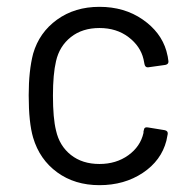

<svg xmlns="http://www.w3.org/2000/svg" viewBox="-20 -534 560 562"><path d="M77 -131Q64 -175 64 -255Q64 -327 77 -377Q95 -439 147 -476.5Q199 -514 271 -514Q344 -514 397.5 -477Q451 -440 467 -385Q472 -367 473 -355V-353Q473 -346 464 -344L414 -337H412Q405 -337 403 -346L400 -361Q391 -399 356 -425.5Q321 -452 271 -452Q221 -452 187.5 -425.5Q154 -399 144 -355Q135 -317 135 -254Q135 -188 144 -152Q154 -107 187.5 -80.5Q221 -54 271 -54Q320 -54 355.5 -79.5Q391 -105 400 -145V-149L401 -153Q402 -163 413 -161L462 -153Q472 -151 471 -142L467 -122Q452 -64 398 -28Q344 8 271 8Q199 8 147.5 -29.5Q96 -67 77 -131Z"/></svg>

Font: Barlow
Style: Regular
Weight: 400
Designer: Jeremy Tribby
Foundry: Tribby Type
Version: Version 1.408;December 10, 2018;FontCreator 11.5.0.2430 64-b